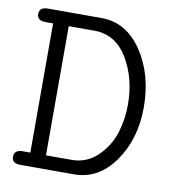

<svg xmlns="http://www.w3.org/2000/svg" viewBox="-72 -675 669 739"><g transform="rotate(10 262.5 -305.5)"><path d="M22.9 -25.9Q22.9 -52.7 55.2 -53.2H85.9V-558.1H57.1Q22.9 -558.1 22.9 -584Q22.9 -610.8 56.2 -610.8H266.1Q363.3 -610.8 424.6 -519.5Q485.8 -428.2 485.8 -299.8Q485.8 -176.8 423.8 -88.4Q361.8 0 266.1 0H56.2Q22.9 0 22.9 -25.9ZM147 -53.2H247.1Q306.2 -53.2 348.1 -94Q390.1 -134.8 407 -188.5Q423.8 -242.2 423.8 -299.8Q423.8 -402.8 377 -480.5Q330.1 -558.1 247.1 -558.1H147Z"/></g></svg>

Font: CMU Typewriter Text
Style: Light
Weight: 200
Version: Version 0.7.0